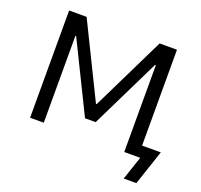

<svg xmlns="http://www.w3.org/2000/svg" viewBox="-144 -868 1242 1186"><g transform="rotate(20 477.0 -275.0)"><path d="M786 155 838 0H733V-571H728L504 -113H434L209 -571H204V0H114V-705H229L467 -220H472L709 -705H823V-75H946L869 155Z"/></g></svg>

Font: Nunito Sans 6pt
Style: Regular
Weight: 400
Version: Version 3.101;gftools[0.9.27]